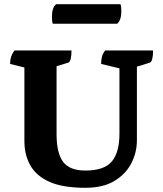

<svg xmlns="http://www.w3.org/2000/svg" viewBox="-20 -881 776 913"><path d="M386 12Q279 12 216 -16Q153 -44 124.5 -94Q96 -144 96 -211V-560L28 -577Q28 -595 32.5 -610Q37 -625 49 -641H320Q320 -616 316 -600.5Q312 -585 304 -583L249 -566V-243Q249 -153 280 -111.5Q311 -70 386 -70Q476 -70 512 -113.5Q548 -157 548 -245V-556L461 -577Q461 -595 464.5 -610Q468 -625 480 -641H708Q708 -617 704 -601Q700 -585 692 -583L631 -564V-214Q631 -156 604.5 -104.5Q578 -53 524 -20.5Q470 12 386 12ZM537 -768H231Q227 -779 227 -801Q227 -845 247 -861H553Q557 -849 557 -828Q557 -785 537 -768Z"/></svg>

Font: Petrona ExtraBold
Style: Regular
Weight: 800
Designer: Ringo R. Seeber
Foundry: Ringo R. Seeber
Version: Version 2.001; ttfautohint (v1.8.3)